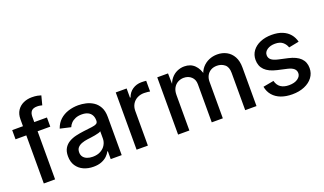

<svg xmlns="http://www.w3.org/2000/svg" viewBox="-75 -1227 2880 1709"><g transform="rotate(-20 1365.0 -373.0)"><path d="M338.9 -542.5V-455.6H9.8V-542.5ZM111.8 0V-607.4Q111.8 -657.2 133.8 -690.7Q155.8 -724.1 192.4 -741Q229 -757.8 272.5 -757.8Q303.7 -757.8 326.4 -753.2Q349.1 -748.5 359.4 -744.6L336.9 -658.2Q329.6 -660.2 317.6 -662.6Q305.7 -665 289.6 -665Q252 -665 235.4 -646.5Q218.8 -627.9 218.8 -592.3V0Z M580.6 11.7Q528.3 11.7 486.8 -7.3Q445.3 -26.4 420.9 -63.2Q396.5 -100.1 396.5 -153.8Q396.5 -199.7 414.3 -229.2Q432.1 -258.8 462.2 -276.4Q492.2 -293.9 529.5 -302.5Q566.9 -311 606 -315.9Q654.3 -321.8 684.3 -325.4Q714.4 -329.1 728.5 -337.4Q742.7 -345.7 742.7 -365.2V-368.2Q742.7 -397.9 730.7 -418.9Q718.8 -439.9 695.6 -451.2Q672.4 -462.4 637.7 -462.4Q603 -462.4 577.4 -451.4Q551.8 -440.4 535.9 -423.3Q520 -406.2 512.7 -387.2L411.6 -410.2Q428.7 -459.5 462.4 -490Q496.1 -520.5 541.5 -535.2Q586.9 -549.8 636.7 -549.8Q671.4 -549.8 708.5 -541.5Q745.6 -533.2 777.6 -512.5Q809.6 -491.7 829.6 -455.1Q849.6 -418.5 849.6 -361.3V0H745.6V-74.7H740.7Q730 -53.2 709.2 -33.4Q688.5 -13.7 656.7 -1Q625 11.7 580.6 11.7ZM604 -74.2Q647.9 -74.2 679 -91.3Q710 -108.4 726.3 -136.5Q742.7 -164.6 742.7 -196.3V-265.1Q737.3 -259.8 721.4 -255.1Q705.6 -250.5 685.1 -246.8Q664.6 -243.2 644.8 -240.5Q625 -237.8 611.8 -236.3Q581.5 -232.4 556.6 -223.1Q531.7 -213.9 516.8 -197Q502 -180.2 502 -151.9Q502 -126.5 515.1 -109.1Q528.3 -91.8 551.3 -83Q574.2 -74.2 604 -74.2Z M990.7 0V-542.5H1093.8V-455.6H1099.6Q1114.3 -499.5 1151.1 -524.7Q1188 -549.8 1236.3 -549.8Q1246.6 -549.8 1259.5 -549.1Q1272.5 -548.3 1280.8 -547.4V-445.8Q1274.9 -447.3 1258.3 -449.2Q1241.7 -451.2 1224.6 -451.2Q1188.5 -451.2 1159.4 -435.8Q1130.4 -420.4 1114 -392.8Q1097.7 -365.2 1097.7 -328.6V0Z M1383.8 0V-542.5H1485.8L1488.3 -418H1480Q1491.7 -463.4 1516.1 -492.9Q1540.5 -522.5 1573.2 -537.1Q1606 -551.8 1641.6 -551.8Q1700.7 -551.8 1738 -515.1Q1775.4 -478.5 1788.1 -414.6H1774.4Q1784.7 -458.5 1811 -489Q1837.4 -519.5 1874.3 -535.6Q1911.1 -551.8 1954.1 -551.8Q2002.4 -551.8 2041.5 -530.8Q2080.6 -509.8 2103.5 -468.5Q2126.5 -427.2 2126.5 -364.7V0H2019.5V-354Q2019.5 -409.2 1989 -433.6Q1958.5 -458 1917 -458Q1883.3 -458 1858.9 -443.8Q1834.5 -429.7 1821 -404.5Q1807.6 -379.4 1807.6 -346.7V0H1702.6V-361.3Q1702.6 -405.3 1674.3 -431.6Q1646 -458 1602.5 -458Q1572.8 -458 1547.1 -444.1Q1521.5 -430.2 1506.1 -403.1Q1490.7 -376 1490.7 -335.9V0Z M2463.4 11.2Q2403.8 11.2 2357.7 -6.1Q2311.5 -23.4 2282 -57.4Q2252.4 -91.3 2243.7 -140.1L2344.7 -158.7Q2355.5 -116.2 2385.7 -95.7Q2416 -75.2 2463.9 -75.2Q2515.6 -75.2 2546.1 -96.7Q2576.7 -118.2 2576.7 -148.4Q2576.7 -174.8 2557.4 -191.7Q2538.1 -208.5 2500 -217.3L2408.7 -237.8Q2333 -254.9 2295.9 -292.2Q2258.8 -329.6 2258.8 -388.2Q2258.8 -436.5 2285.6 -472.9Q2312.5 -509.3 2359.9 -529.5Q2407.2 -549.8 2468.8 -549.8Q2527.3 -549.8 2569.8 -532.2Q2612.3 -514.6 2638.4 -483.4Q2664.6 -452.1 2674.8 -410.2L2578.1 -391.1Q2568.8 -420.9 2543.2 -443.1Q2517.6 -465.3 2469.7 -465.3Q2425.3 -465.3 2395.8 -445.3Q2366.2 -425.3 2366.2 -394Q2366.2 -367.2 2386.2 -350.3Q2406.2 -333.5 2449.7 -323.7L2537.6 -304.2Q2613.3 -287.1 2649.9 -250.7Q2686.5 -214.4 2686.5 -157.2Q2686.5 -107.4 2658.2 -69.6Q2629.9 -31.7 2579.6 -10.3Q2529.3 11.2 2463.4 11.2Z"/></g></svg>

Font: Inter 16pt Medium
Style: Regular
Weight: 500
Version: Version 4.001;git-66647c0bb